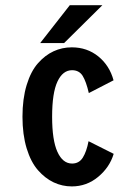

<svg xmlns="http://www.w3.org/2000/svg" viewBox="-20 -690 490 722"><path d="M131 -528 242.5 -670.5H365L221 -528ZM407.5 -111.5Q392.5 -61 349.2 -25Q306 11 250 11Q214 11 181.8 -4.2Q149.5 -19.5 122.8 -50Q96 -80.5 80.2 -132.2Q64.5 -184 64.5 -251Q64.5 -318.5 80.2 -370.2Q96 -422 122.8 -452.2Q149.5 -482.5 181.5 -497.2Q213.5 -512 250 -512Q307.5 -512 349.8 -477.8Q392 -443.5 407 -388L314 -340Q304 -383.5 290.8 -404.8Q277.5 -426 251 -426Q216 -426 196 -383.2Q176 -340.5 176 -251Q176 -162.5 196 -118.8Q216 -75 251 -75Q277.5 -75 291.5 -97.5Q305.5 -120 313 -159Z"/></svg>

Font: League Mono Condensed Medium
Style: Regular
Weight: 500
Width: 1
Designer: Tyler Finck
Foundry: The League of Moveable Type / Tyler Finck
Version: Version 2.210